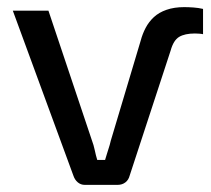

<svg xmlns="http://www.w3.org/2000/svg" viewBox="-20 -519 592 539"><path d="M218 0Q207 0 198.5 -7Q190 -14 186 -26L16 -489H116L238 -125Q243 -112 246 -97.5Q249 -83 253 -70H275Q278 -79 280 -86.5Q282 -94 285 -102.5Q288 -111 291 -124L375 -405Q380 -424 389 -441Q398 -458 412 -471Q426 -484 447.5 -491.5Q469 -499 497 -499Q509 -499 523 -498Q537 -497 550 -494V-423Q546 -424 539 -424.5Q532 -425 527 -425Q499 -425 483 -415.5Q467 -406 459 -377L344 -26Q341 -14 332 -7Q323 0 310 0Z"/></svg>

Font: Exo 2 Medium
Style: Regular
Weight: 500
Designer: Natanael Gama
Foundry: Natanael Gama
Version: Version 2.010